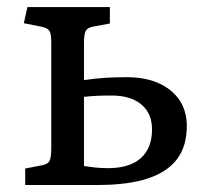

<svg xmlns="http://www.w3.org/2000/svg" viewBox="-20 -527 587 547"><path d="M51.8 0V-46.9L100.1 -56.2Q116.2 -59.1 121.1 -68.6Q126 -78.1 126 -104V-407.2Q126 -430.2 121.1 -438.5Q116.2 -446.8 101.1 -450.2L47.9 -460.9L58.1 -506.8H293V-460L245.1 -451.2Q229 -448.2 224.1 -438.7Q219.2 -429.2 219.2 -402.8V-298.8Q253.4 -303.7 280.3 -305.4Q307.1 -307.1 340.8 -307.1Q394 -307.1 432.1 -290Q470.2 -272.9 491.2 -241.9Q512.2 -210.9 512.2 -168Q512.2 -110.8 484.6 -74Q457 -37.1 401.1 -18.6Q345.2 0 258.8 0ZM287.1 -47.9Q349.1 -47.9 381.1 -76.4Q413.1 -105 413.1 -158.2Q413.1 -204.1 382.6 -229.5Q352.1 -254.9 296.9 -254.9Q272 -254.9 253.9 -253.9Q235.8 -252.9 219.2 -251V-54.2Q236.3 -51.3 253.2 -49.6Q270 -47.9 287.1 -47.9Z"/></svg>

Font: Literata
Style: Regular
Weight: 400
Designer: Latin by Veronika Burian and Jose Scaglione. Greek by Irene Vlachou. Cyrillic by Vera Evstafieva.
Foundry: TypeTogether
Version: Version 3.002